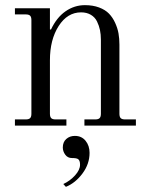

<svg xmlns="http://www.w3.org/2000/svg" viewBox="-20 -488 580 746"><path d="M224 85Q224 64 237.5 52Q251 40 271 40Q297 40 312.5 59Q328 78 328 106Q328 149 300.5 186Q273 223 236 238L226 227Q252 215 271.5 193.5Q291 172 291 152Q291 135 283 130Q277 126 259 126Q243 126 233.5 113Q224 100 224 85ZM38 0V-24H80Q92 -24 97 -29Q102 -34 102 -46V-410Q102 -422 97 -427Q92 -432 80 -432H38V-456H174V-374L178 -373Q200 -420 234.5 -444Q269 -468 310 -468Q341 -468 365 -459Q389 -450 403.5 -435Q418 -420 427.5 -399Q437 -378 440.5 -358Q444 -338 444 -315V-46Q444 -34 449 -29Q454 -24 466 -24H508V0H308V-24H350Q362 -24 367 -29Q372 -34 372 -46V-334Q372 -354 368.5 -371Q365 -388 357 -404.5Q349 -421 333 -430.5Q317 -440 295 -440Q242 -440 208 -387Q174 -334 174 -254V-46Q174 -34 179 -29Q184 -24 196 -24H238V0Z"/></svg>

Font: Old Standard TT
Style: Regular
Weight: 400
Designer: Alexey Kryukov <alexios@thessalonica.org.ru>
Version: Version 2.2